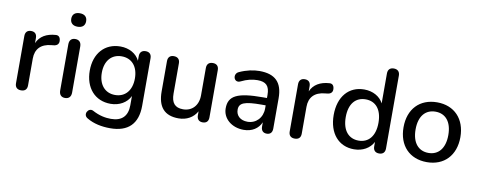

<svg xmlns="http://www.w3.org/2000/svg" viewBox="-72 -1062 3982 1600"><g transform="rotate(10 1919.0 -261.5)"><path d="M122 7C156 7 173 -11 173 -44V-271C173 -352 219 -400 306 -408L325 -410C355 -413 371 -430 368 -458C366 -486 351 -500 328 -498C250 -493 195 -461 169 -401V-444C169 -477 152 -495 120 -495C89 -495 71 -477 71 -444V-44C71 -11 89 7 122 7Z M494 -597C535 -597 557 -618 557 -654C557 -691 534 -711 494 -711C454 -711 431 -691 431 -654C431 -618 454 -597 494 -597ZM494 6C527 6 545 -14 545 -49V-439C545 -474 526 -493 494 -493C462 -493 444 -474 444 -439V-49C444 -14 462 6 494 6Z M908 189C1059 189 1139 112 1139 -41V-444C1139 -477 1121 -495 1089 -495C1058 -495 1039 -477 1039 -444V-405C1012 -462 950 -497 876 -497C743 -497 658 -400 658 -255C658 -110 743 -12 876 -12C950 -12 1013 -48 1041 -107V-29C1041 63 993 111 901 111C855 111 803 102 744 70C702 48 662 116 712 142C767 175 836 189 908 189ZM900 -91C815 -91 760 -154 760 -255C760 -356 815 -418 900 -418C986 -418 1040 -356 1040 -255C1040 -154 986 -91 900 -91Z M1455 9C1523 9 1579 -22 1610 -78V-44C1610 -11 1628 7 1659 7C1691 7 1708 -11 1708 -44V-444C1708 -477 1690 -495 1658 -495C1625 -495 1607 -477 1607 -444V-212C1607 -127 1555 -72 1479 -72C1410 -72 1379 -109 1379 -187V-444C1379 -477 1360 -495 1328 -495C1296 -495 1278 -477 1278 -444V-188C1278 -57 1335 9 1455 9Z M2006 9C2076 9 2129 -25 2153 -81V-44C2153 -11 2171 7 2201 7C2231 7 2248 -11 2248 -44V-301C2248 -435 2185 -497 2052 -497C2002 -497 1943 -485 1884 -458C1833 -436 1857 -358 1911 -384C1961 -409 2006 -419 2049 -419C2122 -419 2152 -388 2152 -312V-286H2118C1902 -286 1828 -249 1828 -142C1828 -56 1904 9 2006 9ZM2026 -63C1965 -63 1928 -98 1928 -148C1928 -206 1973 -224 2119 -224H2152V-197C2152 -119 2098 -63 2026 -63Z M2438 7C2472 7 2489 -11 2489 -44V-271C2489 -352 2535 -400 2622 -408L2641 -410C2671 -413 2687 -430 2684 -458C2682 -486 2667 -500 2644 -498C2566 -493 2511 -461 2485 -401V-444C2485 -477 2468 -495 2436 -495C2405 -495 2387 -477 2387 -444V-44C2387 -11 2405 7 2438 7Z M2939 9C3013 9 3073 -26 3102 -82V-44C3102 -11 3120 7 3152 7C3184 7 3202 -11 3202 -44V-661C3202 -694 3183 -712 3151 -712C3119 -712 3101 -694 3101 -661V-408C3073 -463 3012 -497 2939 -497C2809 -497 2724 -400 2724 -244C2724 -88 2810 9 2939 9ZM2965 -69C2881 -69 2826 -130 2826 -244C2826 -358 2881 -418 2965 -418C3048 -418 3103 -358 3103 -244C3103 -130 3048 -69 2965 -69Z M3556 9C3701 9 3796 -89 3796 -244C3796 -399 3701 -497 3556 -497C3409 -497 3315 -399 3315 -244C3315 -89 3409 9 3556 9ZM3556 -69C3472 -69 3417 -130 3417 -244C3417 -358 3472 -418 3556 -418C3639 -418 3694 -358 3694 -244C3694 -130 3639 -69 3556 -69Z"/></g></svg>

Font: Nunito SemiBold
Style: Regular
Weight: 600
Designer: Vernon Adams
Foundry: Vernon Adams
Version: Version 3.602